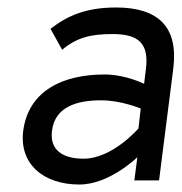

<svg xmlns="http://www.w3.org/2000/svg" viewBox="-20 -482 485 513"><path d="M115 -405 146 -349C186 -382 222 -391 281 -391C350 -391 378 -366 370 -299L365 -258C365 -258 316 -283 259 -283C150 -283 56 -241 42 -132C31 -45 95 11 192 11C273 11 347 -62 347 -62L339 0H405L443 -299C457 -410 403 -462 290 -462C210 -462 160 -440 115 -405ZM203 -58C148 -58 112 -81 119 -133C127 -197 186 -214 250 -214C304 -214 356 -192 356 -192L350 -139C350 -139 281 -58 203 -58Z"/></svg>

Font: Charger
Style: It
Weight: 400
Designer: Jasper
Foundry: Cannot Into Space Fonts
Version: Version 0.98